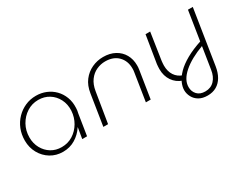

<svg xmlns="http://www.w3.org/2000/svg" viewBox="-84 -981 2086 1654"><g transform="rotate(-30 959.5 -153.5)"><path d="M288 13Q220 13 166 -20Q112 -53 80.5 -109.5Q49 -166 49 -235Q49 -297 70 -349Q91 -401 129 -440Q167 -479 216.5 -501Q266 -523 324 -523Q377 -523 423 -504Q469 -485 503.5 -450Q538 -415 556.5 -366.5Q575 -318 572 -259Q572 -246 570 -233.5Q568 -221 565 -209L532 0H484L502 -108H501Q465 -53 410.5 -20Q356 13 288 13ZM298 -28Q360 -28 409.5 -59Q459 -90 490 -142.5Q521 -195 525 -259Q528 -323 502 -373.5Q476 -424 429.5 -453Q383 -482 323 -482Q261 -482 210 -449.5Q159 -417 128 -362Q97 -307 97 -238Q97 -179 123.5 -131Q150 -83 195 -55.5Q240 -28 298 -28Z M694 0 742 -305Q753 -378 790 -426Q827 -474 880 -498.5Q933 -523 992 -523Q1059 -523 1108.5 -496Q1158 -469 1184.5 -422Q1211 -375 1211 -315Q1211 -305 1210.5 -294.5Q1210 -284 1208 -273L1165 0H1117L1160 -274Q1162 -284 1162.5 -293Q1163 -302 1163 -311Q1163 -386 1116.5 -433.5Q1070 -481 988 -481Q944 -481 902 -462Q860 -443 830 -402.5Q800 -362 790 -300L741 0Z M1609 216Q1558 216 1524 196Q1490 176 1472.5 143Q1455 110 1455 75Q1455 41 1472.5 1.5Q1490 -38 1529 -78Q1568 -118 1633 -155Q1698 -192 1793 -223L1782 -180Q1651 -132 1576 -66.5Q1501 -1 1501 70Q1501 115 1529 145Q1557 175 1609 175Q1665 175 1700 137.5Q1735 100 1744 38L1830 -510H1878L1793 31Q1784 89 1760 130.5Q1736 172 1698 194Q1660 216 1609 216ZM1487 -3Q1428 -23 1394.5 -72Q1361 -121 1361 -189Q1361 -200 1362 -214Q1363 -228 1364 -238L1408 -510H1454L1413 -240Q1412 -230 1411 -217.5Q1410 -205 1410 -196Q1410 -138 1436.5 -98Q1463 -58 1511 -42Z"/></g></svg>

Font: MuseoModerno ExtraLight
Style: Italic
Weight: 250
Italic angle: -9°
Designer: Pablo Cosgaya, Héctor Gatti, Marcela Romero, and the Authors of The MuseoModerno Project.
Foundry: Omnibus-Type Team
Version: Version 1.003